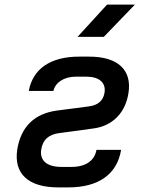

<svg xmlns="http://www.w3.org/2000/svg" viewBox="-20 -805 640 834"><path d="M317 -645H431L566 -785H445ZM277 9C409 9 489 -49 506 -154H399C391 -107 352 -80 291 -80H247C183 -80 152 -108 159 -155C166 -199 192 -221 238 -227L386 -247C469 -258 525 -315 538 -401C554 -501 492 -559 368 -559H324C200 -559 123 -507 105 -410H212C220 -446 257 -472 310 -472H355C412 -472 441 -445 434 -402C428 -367 405 -348 367 -343L229 -325C129 -312 71 -254 55 -156C39 -51 102 9 233 9Z"/></svg>

Font: JetBrains Mono SemiBold
Style: Italic
Weight: 472
Italic angle: -9°
Monospace: yes
Designer: Philipp Nurullin, Konstantin Bulenkov
Foundry: JetBrains
Version: Version 2.305